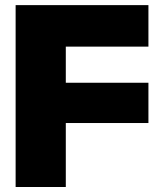

<svg xmlns="http://www.w3.org/2000/svg" viewBox="-20 -748 648 768"><path d="M42.5 0V-727.5H573.7V-561.5H243.2V-417H573.7V-255.9H243.2V0Z"/></svg>

Font: Inter 24pt Black
Style: Regular
Weight: 900
Designer: Rasmus Andersson
Foundry: rsms
Version: Version 4.001;git-66647c0bb